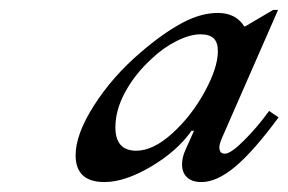

<svg xmlns="http://www.w3.org/2000/svg" viewBox="-20 -736 580 386"><path d="M132 -424Q132 -466 169 -524Q206 -582 262 -630Q306 -668 344.5 -689Q383 -710 418 -710Q454 -710 471 -683H473L529 -716H539L426 -458Q421 -446 421 -440Q421 -427 432 -427Q444 -427 471 -454Q498 -481 521 -513L540 -500Q490 -432 453 -401Q416 -370 385 -370Q366 -370 356 -379.5Q346 -389 346 -405Q346 -420 353 -435L370 -473H365Q336 -432 283.5 -401Q231 -370 190 -370Q132 -370 132 -424ZM418 -633Q418 -651 409.5 -659Q401 -667 383 -667Q362 -667 335 -653.5Q308 -640 285 -618Q252 -588 232 -551.5Q212 -515 212 -480Q212 -433 254 -433Q288 -433 326.5 -468Q365 -503 391.5 -551.5Q418 -600 418 -633Z"/></svg>

Font: Ibarra Real Nova SemiBold
Style: Italic
Weight: 600
Italic angle: -22°
Designer: Jose Maria Ribagorda & Octavio Pardo
Foundry: Octavio Pardo
Version: Version 1.014